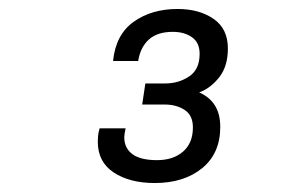

<svg xmlns="http://www.w3.org/2000/svg" viewBox="-20 -821 640 428"><path d="M325 -413Q269 -413 233.5 -436.5Q198 -460 198 -505Q198 -510 198.5 -517Q199 -524 202 -535H260Q257 -521 257 -515Q257 -491 275 -477.5Q293 -464 330 -464Q366 -464 388 -483Q410 -502 410 -537Q410 -564 391.5 -576Q373 -588 347 -588H297L304 -635H349Q378 -635 401.5 -650.5Q425 -666 425 -701Q425 -726 408 -738Q391 -750 365 -750Q331 -750 312 -733Q293 -716 288 -685H232Q238 -744 278 -772.5Q318 -801 376 -801Q424 -801 456 -779Q488 -757 488 -713Q488 -673 468.5 -648.5Q449 -624 424 -615Q447 -605 459 -586Q471 -567 471 -538Q471 -479 430.5 -446Q390 -413 325 -413Z"/></svg>

Font: Chivo Mono
Style: Italic
Weight: 400
Italic angle: -8.05°
Monospace: yes
Version: Version 1.008